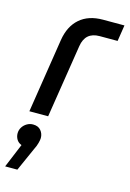

<svg xmlns="http://www.w3.org/2000/svg" viewBox="-131 -569 615 911"><g transform="rotate(15 177.0 -114.0)"><path d="M33 0 90 -365Q101 -434.6 144.1 -472.3Q187.2 -510 258 -510H363.4L351 -430.6H262.8Q227.8 -430.6 207.6 -413Q187.4 -395.4 181.8 -359.8L125.2 0ZM-10.4 282.4 38.4 164.8Q22 158.6 14 145Q6 131.4 6 115.6Q6 99.2 14.5 85.7Q23 72.2 36.8 64.1Q50.6 56 66.6 56Q92 56 105.2 71.8Q118.4 87.6 118.4 108.8Q118.4 117.6 114.1 133.9Q109.8 150.2 101.4 166.4L49.6 282.4Z"/></g></svg>

Font: MuseoModerno Thin
Style: Italic
Weight: 100
Italic angle: -9°
Designer: Pablo Cosgaya, Héctor Gatti, Marcela Romero, and the Authors of The MuseoModerno Project.
Foundry: Omnibus-Type Team
Version: Version 1.003